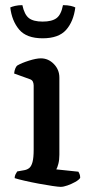

<svg xmlns="http://www.w3.org/2000/svg" viewBox="-20 -727 353 747"><path d="M216 0Q208 0 184 -3.5Q160 -7 130.5 -12.5Q101 -18 75 -24Q49 -30 37 -34Q37 -42 40.5 -49Q44 -56 47 -60L75 -65Q86 -67 94 -73.5Q102 -80 106.5 -96.5Q111 -113 111 -145V-394Q111 -402 108 -409Q105 -416 96 -419L35 -441Q36 -452 39.5 -460.5Q43 -469 47 -472Q64 -482 92.5 -491Q121 -500 139 -500Q168 -500 189.5 -478Q211 -456 211 -425V-125Q211 -105 207 -89.5Q203 -74 199 -68L285 -59Q287 -56 289.5 -50Q292 -44 292 -35Q287 -27 272.5 -19Q258 -11 242.5 -5.5Q227 0 216 0ZM146 -578Q83 -578 54.5 -612Q26 -646 20 -698Q26 -701 38.5 -704Q51 -707 67 -707Q75 -670 92.5 -656.5Q110 -643 146 -643Q182 -643 200 -656.5Q218 -670 225 -707Q243 -707 255.5 -704Q268 -701 273 -698Q266 -643 237 -610.5Q208 -578 146 -578Z"/></svg>

Font: Texturina Medium
Style: Regular
Weight: 500
Designer: Guillermo Torres Carreño
Foundry: Omnibus-Type
Version: Version 1.003